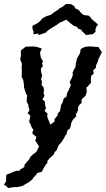

<svg xmlns="http://www.w3.org/2000/svg" viewBox="-25 -742 534 969"><path d="M17 207 7 198 -5 190 6 173V156L7 140L36 128L57 120H72L78 113L99 100L98 90L111 75L121 64L128 50L144 35L158 25L172 -3L163 -17L153 -32L159 -51L141 -65L138 -73L144 -86L135 -99L130 -113L122 -128L125 -140L128 -160L114 -170L124 -186L119 -203L118 -214L110 -227V-244L112 -261L107 -267L100 -288L96 -303V-311L94 -328L91 -342L84 -353L85 -368V-388L84 -402L86 -418L83 -427L77 -441L81 -466L80 -487L97 -500L103 -506L119 -507H150L165 -504L186 -497L177 -477L181 -451L192 -432L187 -420L192 -410L181 -395L184 -372L188 -363L182 -341L187 -331L185 -313L195 -301L197 -290L195 -268L200 -260L189 -239L201 -231L203 -210L207 -196L200 -182L215 -169L213 -155L217 -142L224 -126L229 -113L251 -129L249 -139L266 -160L267 -170L278 -182L282 -203L283 -211L291 -225L296 -244L311 -255L313 -271L323 -290L326 -297L333 -313L326 -327L338 -350L343 -365L341 -375L346 -386L356 -404L358 -423L361 -434L363 -446L379 -474L382 -493L393 -501L408 -506L428 -508L452 -506L471 -505L485 -485L489 -478L470 -440L469 -432L459 -410L460 -401L445 -387L448 -370L435 -359L433 -337L435 -326L418 -306L411 -300L413 -279L408 -262L403 -255L387 -241V-223L375 -212L369 -199L368 -183L358 -164L360 -155L343 -138L334 -120V-114L328 -93L316 -85L310 -63L305 -58L297 -43L285 -24L271 -9L262 14L250 27L246 38L225 57L213 72L215 78L202 95L195 107L186 125L163 131L153 146L145 152L138 164L121 177L106 186L89 196L78 199L62 202H46ZM168 -564 171 -573 143 -569 145 -581 140 -592 138 -611 164 -625 176 -634 188 -648 199 -655 211 -661 231 -667 248 -680 264 -690 276 -700 291 -708 308 -722 333 -721 350 -711 353 -701 372 -692 383 -678 388 -673 398 -666 423 -663 434 -653V-649L447 -638L470 -618L463 -610L456 -592L458 -583L443 -569H435L410 -565L396 -578L387 -586V-591L370 -597L364 -606L345 -613L334 -622L309 -643L296 -636L277 -628L258 -614L252 -611L225 -594L215 -587L207 -578Z"/></svg>

Font: Winky Rough
Style: Italic
Weight: 400
Italic angle: -8.97852°
Designer: Simon Atzbach
Foundry: typofactur
Version: Version 1.206